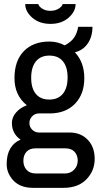

<svg xmlns="http://www.w3.org/2000/svg" viewBox="-20 -738 492 939"><path d="M349.7 -718.1Q349.7 -681.6 315.4 -651.4Q281.1 -621.2 226.8 -621.2Q172.5 -621.2 137.9 -651.4Q103.4 -681.6 103.4 -718.1H167.2Q170.3 -706.3 186.6 -695.7Q202.9 -685.1 226.5 -685.1Q250.2 -685.1 267.2 -695.9Q284.1 -706.8 286.3 -718.1ZM432.2 -606.9Q432.2 -559.1 409.4 -525.6Q386.6 -492.2 346.2 -482.2Q392.3 -433.5 392.3 -355.8Q392.3 -278 347.3 -231.1Q302.3 -184.2 225.9 -183.3H170.7Q151.2 -183.3 137.5 -169.4Q123.8 -155.5 123.8 -136.2Q123.8 -116.9 137.7 -103.4Q151.6 -89.9 170.7 -89.9H320.2Q375.3 -89.9 409.2 -54.3Q443.1 -18.7 443.1 39.3Q443.1 97.3 402.7 139Q362.3 180.7 290.2 180.7H141.6Q79.9 180.7 46.3 145.5Q12.6 110.3 12.6 64.1Q12.6 17.8 30.8 -12.4Q49.1 -42.6 80.8 -55.2Q61.3 -67.8 49.7 -88.6Q38.2 -109.5 38.2 -136.6Q38.2 -163.8 58 -187.2Q77.8 -210.7 111.2 -223.3Q50.8 -271.5 50.8 -356Q50.8 -440.5 96.4 -487.6Q142.1 -534.8 221.5 -534.8Q262.4 -534.8 296.3 -516.1Q328.8 -533 343.4 -555.6Q357.9 -578.2 362.3 -606.9ZM310.6 -359Q310.6 -410.5 287.6 -438.3Q264.6 -466.1 221.5 -466.1Q178.5 -466.1 155.5 -437.7Q132.5 -409.2 132.5 -357.7Q132.5 -306.3 155.3 -278.7Q178.1 -251.1 221.1 -251.1Q264.1 -251.1 287.4 -279.3Q310.6 -307.6 310.6 -359ZM154.6 -12.6Q124.7 -12.6 109.5 4.3Q94.3 21.3 94.3 48.2Q94.3 75.2 110.1 92.7Q126 110.3 154.6 110.3H298.9Q324.5 110.3 342.3 92.1Q360.1 73.8 360.1 47.6Q360.1 21.3 344.5 4.3Q328.8 -12.6 298.9 -12.6Z"/></svg>

Font: Puralecka Narrow
Style: Regular
Weight: 400
Designer: Hector Gatti, Marcela Romero, Pablo Cosgaya and Nicolas Silva
Version: Version 1.004;PS 001.004;hotconv 1.0.70;makeotf.lib2.5.58329